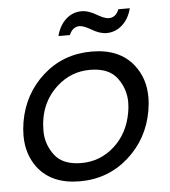

<svg xmlns="http://www.w3.org/2000/svg" viewBox="-51 -729 697 786"><g transform="rotate(-5 298.0 -336.5)"><path d="M259 -64Q336 -64 394 -116Q452 -168 467 -253Q471 -275 471 -295Q471 -351 437 -396Q403 -441 326 -441Q249 -441 191 -389Q115 -321 115 -208Q115 -154 148.5 -109Q182 -64 259 -64ZM246 10Q130 10 73 -65Q32 -120 32 -196Q32 -223 37 -253Q57 -367 140 -441Q223 -515 339 -515Q455 -515 512 -441Q555 -386 555 -309Q555 -282 550 -253Q530 -139 446 -64.5Q362 10 246 10ZM407 -585Q379 -585 343 -607Q315 -623 299 -623Q271 -623 257 -590H210Q221 -633 248.5 -658Q276 -683 313 -683Q342 -683 378 -661Q406 -645 422 -645Q451 -645 464 -678H511Q500 -635 472 -610Q444 -585 407 -585Z"/></g></svg>

Font: YamahaIndonesia935. App
Style: Italic
Weight: 400
Italic angle: -10°
Designer: Dalton Maag Ltd
Foundry: Dalton Maag Ltd
Version: Version 1.002; January 01, 2024; Regular/Italic